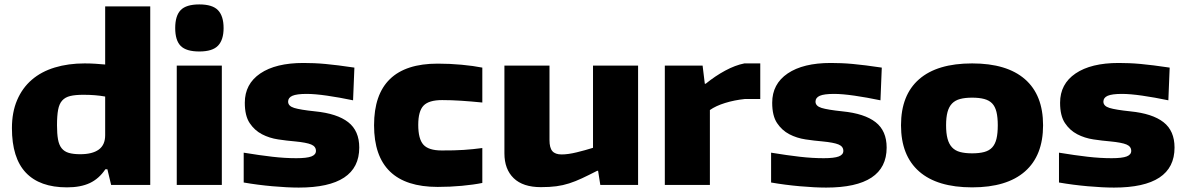

<svg xmlns="http://www.w3.org/2000/svg" viewBox="-20 -837 5368 869"><path d="M283 11Q160 11 97 -55.5Q34 -122 34 -257Q34 -329 57.5 -384Q81 -439 124 -476Q167 -513 228 -531.5Q289 -550 363 -550Q388 -550 411.5 -548.5Q435 -547 456 -545V-808H660V0H483L466 -71H457Q428 -28 386.5 -8.5Q345 11 283 11ZM343 -139Q398 -139 427 -160Q456 -181 456 -225V-400Q413 -408 357 -408Q321 -408 298 -402.5Q275 -397 261.5 -382Q248 -367 243 -340Q238 -313 238 -270Q238 -232 242.5 -206.5Q247 -181 259 -166Q271 -151 291.5 -145Q312 -139 343 -139Z M882 -604Q823 -604 798 -629Q773 -654 773 -710Q773 -766 798 -791.5Q823 -817 882 -817Q942 -817 967 -790.5Q992 -764 992 -710Q992 -657 967 -630.5Q942 -604 882 -604ZM780 -540H984V0H780Z M1332 12Q1281 12 1213.5 6Q1146 0 1083 -11V-146Q1156 -134 1213 -127.5Q1270 -121 1321 -121Q1369 -121 1389.5 -129Q1410 -137 1410 -154Q1410 -174 1388.5 -183Q1367 -192 1315 -197Q1279 -200 1239 -206Q1199 -212 1165.5 -229.5Q1132 -247 1110 -280Q1088 -313 1088 -372Q1088 -457 1158 -504.5Q1228 -552 1353 -552Q1377 -552 1401.5 -551Q1426 -550 1453 -547.5Q1480 -545 1512 -541Q1544 -537 1584 -531L1578 -383Q1516 -396 1460.5 -404Q1405 -412 1368 -412Q1323 -412 1303.5 -403.5Q1284 -395 1284 -377Q1284 -357 1311.5 -348.5Q1339 -340 1406 -333Q1506 -323 1556 -284Q1606 -245 1606 -169Q1606 12 1332 12Z M1961 9Q1673 9 1673 -270Q1673 -549 1961 -549Q2016 -549 2069.5 -544Q2123 -539 2163 -531V-373Q2113 -378 2068 -381Q2023 -384 1981 -384Q1921 -384 1897 -359Q1873 -334 1873 -272Q1873 -208 1896.5 -182Q1920 -156 1979 -156Q2008 -156 2032.5 -156.5Q2057 -157 2078.5 -158.5Q2100 -160 2120.5 -162Q2141 -164 2163 -167V-9Q2124 -1 2070.5 4Q2017 9 1961 9Z M2428 10Q2347 10 2305 -30.5Q2263 -71 2263 -143V-540H2467V-203Q2467 -168 2480 -153Q2493 -138 2522 -138Q2551 -138 2590 -147.5Q2629 -157 2664 -168V-540H2868V0H2697L2687 -64H2683Q2644 -44 2614 -30Q2584 -16 2556 -7Q2528 2 2498 6Q2468 10 2428 10Z M2989 -540H3160L3170 -458H3174Q3217 -493 3262.5 -517.5Q3308 -542 3349 -550H3421V-389H3352Q3304 -384 3262 -371Q3220 -358 3193 -339V0H2989Z M3719 12Q3668 12 3600.5 6Q3533 0 3470 -11V-146Q3543 -134 3600 -127.5Q3657 -121 3708 -121Q3756 -121 3776.5 -129Q3797 -137 3797 -154Q3797 -174 3775.5 -183Q3754 -192 3702 -197Q3666 -200 3626 -206Q3586 -212 3552.5 -229.5Q3519 -247 3497 -280Q3475 -313 3475 -372Q3475 -457 3545 -504.5Q3615 -552 3740 -552Q3764 -552 3788.5 -551Q3813 -550 3840 -547.5Q3867 -545 3899 -541Q3931 -537 3971 -531L3965 -383Q3903 -396 3847.5 -404Q3792 -412 3755 -412Q3710 -412 3690.5 -403.5Q3671 -395 3671 -377Q3671 -357 3698.5 -348.5Q3726 -340 3793 -333Q3893 -323 3943 -284Q3993 -245 3993 -169Q3993 12 3719 12Z M4380 11Q4222 11 4140 -61Q4058 -133 4058 -270Q4058 -407 4140 -478.5Q4222 -550 4380 -550Q4537 -550 4619 -478.5Q4701 -407 4701 -270Q4701 -133 4619 -61Q4537 11 4380 11ZM4380 -143Q4412 -143 4434.5 -149Q4457 -155 4470.5 -169.5Q4484 -184 4490 -208.5Q4496 -233 4496 -270Q4496 -306 4490 -330.5Q4484 -355 4470.5 -369Q4457 -383 4434.5 -389Q4412 -395 4380 -395Q4348 -395 4325.5 -389Q4303 -383 4289 -368.5Q4275 -354 4268.5 -330Q4262 -306 4262 -270Q4262 -234 4268.5 -209.5Q4275 -185 4289 -170Q4303 -155 4325.5 -149Q4348 -143 4380 -143Z M5022 12Q4971 12 4903.5 6Q4836 0 4773 -11V-146Q4846 -134 4903 -127.5Q4960 -121 5011 -121Q5059 -121 5079.5 -129Q5100 -137 5100 -154Q5100 -174 5078.5 -183Q5057 -192 5005 -197Q4969 -200 4929 -206Q4889 -212 4855.5 -229.5Q4822 -247 4800 -280Q4778 -313 4778 -372Q4778 -457 4848 -504.5Q4918 -552 5043 -552Q5067 -552 5091.5 -551Q5116 -550 5143 -547.5Q5170 -545 5202 -541Q5234 -537 5274 -531L5268 -383Q5206 -396 5150.5 -404Q5095 -412 5058 -412Q5013 -412 4993.5 -403.5Q4974 -395 4974 -377Q4974 -357 5001.5 -348.5Q5029 -340 5096 -333Q5196 -323 5246 -284Q5296 -245 5296 -169Q5296 12 5022 12Z"/></svg>

Font: Encode Sans Wide
Style: ExtraBold
Weight: 800
Designer: Pablo Impallari, Andres Torresi
Foundry: Pablo Impallari, Andres Torresi
Version: Version 1.000; ttfautohint (v1.00) -l 8 -r 50 -G 200 -x 14 -